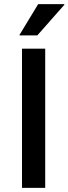

<svg xmlns="http://www.w3.org/2000/svg" viewBox="-20 -911 332 931"><path d="M86.7 0V-675H199.2V0ZM75 -739.2V-742.5L165 -890.8H291.7V-887.5L160.8 -739.2Z"/></svg>

Font: Funnel Sans Light Medium
Style: Regular
Weight: 500
Version: Version 1.000